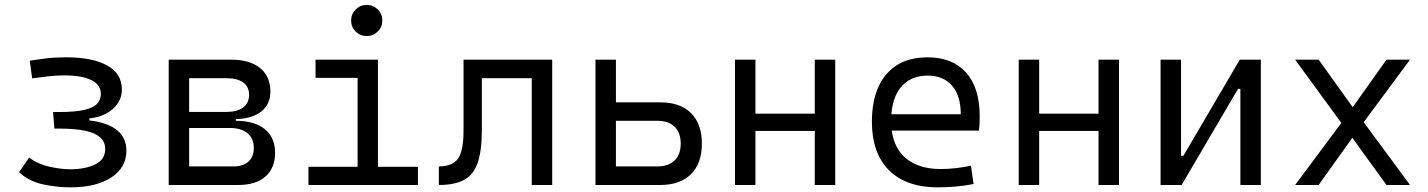

<svg xmlns="http://www.w3.org/2000/svg" viewBox="-20 -764 5899 793"><path d="M270.5 9.8Q213.4 9.8 156 -2.9Q98.6 -15.6 58.6 -52.7L100.1 -112.8Q137.2 -85.9 184.6 -75.4Q231.9 -64.9 270 -64.9Q332.5 -64.9 373.5 -85.2Q414.6 -105.5 414.6 -149.4Q414.6 -191.4 369.1 -212.2Q323.7 -232.9 221.7 -232.9H204.6L199.2 -301.3H223.1Q293.9 -301.3 331.3 -310.8Q368.7 -320.3 382.6 -337.2Q396.5 -354 396.5 -375.5Q396.5 -414.1 357.2 -433.3Q317.9 -452.6 246.1 -452.6Q211.4 -452.6 181.6 -449Q151.9 -445.3 112.8 -440.4L103 -513.2Q136.2 -518.6 170.9 -522.9Q205.6 -527.3 253.9 -527.3Q360.8 -527.3 422.1 -493.9Q483.4 -460.4 483.4 -394Q483.4 -348.6 447 -315.2Q410.6 -281.7 349.1 -274.9V-266.6Q502 -248.5 502 -141.1Q502 -71.8 439.7 -31Q377.4 9.8 270.5 9.8Z M676.8 0V-517.6H933.6Q1011.2 -517.6 1054 -483.2Q1096.7 -448.7 1096.7 -385.7Q1096.7 -333.5 1059.3 -303.7Q1022 -273.9 954.1 -272V-265.1Q1031.2 -265.1 1073.7 -230.5Q1116.2 -195.8 1116.2 -133.3Q1116.2 -69.8 1076.4 -34.9Q1036.6 0 963.9 0ZM761.2 -76.7H943.8Q984.4 -76.7 1006.3 -96.7Q1028.3 -116.7 1028.3 -152.8Q1028.3 -191.9 1002.4 -213.6Q976.6 -235.4 928.7 -235.4H761.2ZM761.2 -301.8H916Q960.4 -301.8 984.6 -320.3Q1008.8 -338.9 1008.8 -372.6Q1008.8 -405.3 984.9 -423.1Q960.9 -440.9 917.5 -440.9H761.2Z M1253.9 0V-75.2H1457V-442.4H1283.2V-517.6H1541V-75.2H1706.1V0ZM1494.6 -615.2Q1467.8 -615.2 1449 -633.8Q1430.2 -652.3 1430.2 -679.2Q1430.2 -706.1 1449 -724.9Q1467.8 -743.7 1494.6 -743.7Q1521.5 -743.7 1540.3 -724.9Q1559.1 -706.1 1559.1 -679.2Q1559.1 -652.3 1540.3 -633.8Q1521.5 -615.2 1494.6 -615.2Z M1792.5 0V-76.7Q1849.6 -76.7 1872.1 -109.4Q1894.5 -142.1 1894.5 -225.1V-517.6H2260.7V0H2176.3V-440.9H1970.2V-228.5Q1970.2 -143.1 1953.4 -93Q1936.5 -43 1897.7 -21.5Q1858.9 0 1792.5 0Z M2439.5 0V-517.6H2523.9V-341.3H2707Q2789.1 -341.3 2834 -296.9Q2878.9 -252.4 2878.9 -170.9Q2878.9 -89.4 2834 -44.7Q2789.1 0 2707 0ZM2523.9 -76.7H2694.8Q2741.2 -76.7 2766.4 -101.3Q2791.5 -126 2791.5 -170.9Q2791.5 -215.8 2766.4 -240.5Q2741.2 -265.1 2694.8 -265.1H2523.9Z M3345.2 0V-223.1H3100.1V0H3015.6V-517.6H3100.1V-294.4H3345.2V-517.6H3429.7V0Z M3853.5 9.8Q3723.1 9.8 3652.1 -60.5Q3581.1 -130.9 3581.1 -261.7Q3581.1 -387.7 3641.1 -457.5Q3701.2 -527.3 3810.5 -527.3Q3913.6 -527.3 3970 -464.4Q4026.4 -401.4 4026.4 -283.2Q4026.4 -250.5 4023.4 -224.6H3663.1Q3673.8 -147.5 3726.1 -106.7Q3778.3 -65.9 3865.2 -65.9Q3925.8 -65.9 3990.2 -79.6L4001 -3.9Q3960.9 3.9 3923.3 6.8Q3885.7 9.8 3853.5 9.8ZM3661.6 -292H3948.2Q3948.2 -368.7 3912.1 -410.2Q3876 -451.7 3811.5 -451.7Q3745.6 -451.7 3706.5 -410.2Q3667.5 -368.7 3661.6 -292Z M4517.1 0V-223.1H4272V0H4187.5V-517.6H4272V-294.4H4517.1V-517.6H4601.6V0Z M4773.4 0V-517.6H4857.9V-120.6H4867.7L5100.6 -517.6H5187.5V0H5103V-397H5093.3L4860.4 0Z M5329.1 0 5520 -256.3 5329.1 -517.6H5426.3L5566.9 -321.3L5706.5 -517.6H5803.7L5612.3 -259.3L5803.7 0H5706.5L5565.4 -194.8L5426.3 0Z"/></svg>

Font: CaskaydiaMono NF SemiLight
Style: Regular
Weight: 350
Designer: Aaron Bell
Foundry: Saja Typeworks
Version: Version 2111.001; ttfautohint (v1.8.4);Nerd Fonts 3.1.1